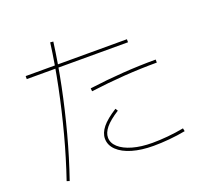

<svg xmlns="http://www.w3.org/2000/svg" viewBox="-141 -976 1282 1194"><g transform="rotate(-20 500.0 -379.0)"><path d="M106 41Q152 -94 190 -237Q228 -380 257.5 -524Q287 -668 305 -805L325 -803Q307 -666 277.5 -521.5Q248 -377 209.5 -233Q171 -89 124 47ZM690 20Q610 20 549 2Q488 -16 454 -49Q420 -82 420 -125Q420 -163 450 -200Q480 -237 545 -278L555 -262Q494 -223 467 -190Q440 -157 440 -125Q440 -89 471.5 -60.5Q503 -32 559.5 -16Q616 0 690 0Q737 0 791.5 -5Q846 -10 898 -20L902 0Q850 10 794.5 15Q739 20 690 20ZM90 -640V-660H760V-640ZM444 -450Q557 -465 666 -472.5Q775 -480 885 -480V-460Q777 -460 668.5 -452.5Q560 -445 446 -430Z"/></g></svg>

Font: M PLUS 1 Thin Thin
Style: Regular
Weight: 250
Version: Version 1.001